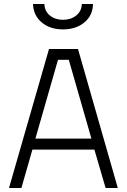

<svg xmlns="http://www.w3.org/2000/svg" viewBox="-20 -940 634 960"><path d="M25 0 225 -695H370L569 0H508L452 -192H142L87 0ZM270 -641 157 -247H437L324 -641ZM389 -920H445Q444 -863 402 -828Q360 -793 295 -793Q230 -793 188.5 -828Q147 -863 145 -920H202Q203 -884 229.5 -862.5Q256 -841 295 -841Q334 -841 361 -862.5Q388 -884 389 -920Z"/></svg>

Font: Titillium Web
Style: Light
Weight: 300
Version: Version 1.001;PS 57.000;hotconv 1.0.70;makeotf.lib2.5.55311